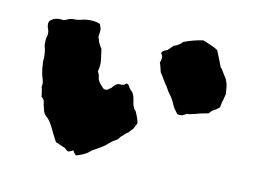

<svg xmlns="http://www.w3.org/2000/svg" viewBox="-47 -391 622 455"><g transform="rotate(10 264.0 -163.0)"><path d="M289 -106Q290 -102 288 -99Q286 -96 284 -91Q282 -87 279 -84.5Q276 -82 273 -78Q267 -74 265 -72L255 -63Q253 -59 249 -56Q245 -53 240 -51Q238 -49 235 -47Q232 -45 230 -43Q225 -38 218.5 -34Q212 -30 205 -26L194 -20Q187 -13 178.5 -9Q170 -5 159 -2Q154 -7 151 -13Q147 -10 140 -8Q136 -9 133 -12.5Q130 -16 125 -17Q117 -21 107 -25Q103 -33 98.5 -41.5Q94 -50 90 -59Q87 -65 83 -71Q79 -77 74 -81Q68 -87 66.5 -93.5Q65 -100 63 -108Q63 -112 61 -118Q60 -120 58.5 -121.5Q57 -123 55 -125Q54 -130 53.5 -136Q53 -142 51 -148Q53 -156 51 -163.5Q49 -171 47 -178Q44 -195 44 -208Q45 -218 44.5 -227Q44 -236 41 -246Q41 -251 41 -257Q41 -263 43 -268Q46 -278 41 -289Q40 -293 40 -297.5Q40 -302 43 -306Q56 -316 72 -313Q76 -312 81.5 -315Q87 -318 94 -319Q99 -319 103.5 -319Q108 -319 112 -320Q122 -322 126 -323Q147 -325 161 -319Q165 -309 165 -305Q165 -301 163 -289Q166 -278 167.5 -274.5Q169 -271 175 -261Q177 -248 178.5 -235Q180 -222 176 -208Q181 -197 180.5 -193Q180 -189 187 -179Q192 -174 195 -170Q201 -166 207 -169Q210 -172 214 -174Q222 -184 228 -186H240Q244 -187 248 -191Q254 -189 256 -183Q258 -179 262 -175.5Q266 -172 268 -166Q270 -161 271 -153Q272 -145 274 -140Q276 -134 278.5 -132Q281 -130 283 -124Q285 -119 286.5 -115Q288 -111 289 -106ZM484 -207Q483 -203 482 -199.5Q481 -196 480 -191Q478 -187 477.5 -182.5Q477 -178 476 -174Q470 -168 463.5 -165Q457 -162 452 -155Q448 -154 444.5 -153.5Q441 -153 437 -152Q435 -152 420.5 -148Q406 -144 402 -145Q399 -144 398 -143Q397 -142 392 -140Q387 -138 379 -140Q375 -145 371.5 -150Q368 -155 366 -160Q361 -173 351 -186Q348 -190 346 -194Q344 -198 342 -201Q338 -206 333 -215Q328 -224 323 -231Q322 -235 320.5 -241.5Q319 -248 317 -253Q320 -261 320 -268Q319 -270 318 -272.5Q317 -275 316 -276Q318 -281 322 -282.5Q326 -284 330 -286L342 -298Q348 -300 349 -300.5Q350 -301 355 -304Q357 -305 359.5 -307.5Q362 -310 363 -311Q387 -320 409 -323Q413 -322 426.5 -316Q440 -310 444 -307Q446 -306 446.5 -304Q447 -302 448 -300Q451 -293 454.5 -284Q458 -275 461 -267Q462 -266 463.5 -264.5Q465 -263 466 -261Q471 -252 474.5 -247Q478 -242 480.5 -234Q483 -226 484 -207Z"/></g></svg>

Font: Daruma Drop One
Style: Regular
Weight: 400
Designer: Maniackers Design
Version: Version 1.000